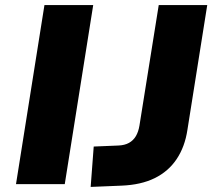

<svg xmlns="http://www.w3.org/2000/svg" viewBox="-20 -725 848 756"><path d="M43 0 155 -705H347L235 0ZM337 11 349 -148 446 -152Q471 -153 488 -162.5Q505 -172 515 -189Q525 -206 529 -230L605 -705H796L718 -214Q708 -147 675.5 -98.5Q643 -50 589 -23.5Q535 3 458 6Z"/></svg>

Font: Nunito Sans 7pt Black
Style: Italic
Weight: 900
Italic angle: -9°
Version: Version 3.101;gftools[0.9.27]